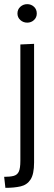

<svg xmlns="http://www.w3.org/2000/svg" viewBox="-20 -734 262 924"><path d="M6 170 0 117Q28 117 45.5 112.5Q63 108 70.5 92Q78 76 78 40V-520L144 -523V48Q144 104 127 130Q110 156 79 163Q48 170 6 170ZM111 -625Q92 -625 78 -637.5Q64 -650 64 -669Q64 -689 78 -701.5Q92 -714 111 -714Q130 -714 143.5 -701.5Q157 -689 157 -669Q157 -650 143.5 -637.5Q130 -625 111 -625Z"/></svg>

Font: Murecho Thin Light
Style: Regular
Weight: 300
Version: Version 1.010